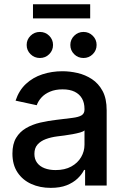

<svg xmlns="http://www.w3.org/2000/svg" viewBox="-20 -890 602 921"><path d="M223.1 11.2Q171.4 11.2 129.9 -7.6Q88.4 -26.4 64 -63Q39.6 -99.6 39.6 -153.3Q39.6 -199.2 57.4 -228.8Q75.2 -258.3 105.2 -275.6Q135.3 -293 172.6 -301.8Q210 -310.5 249 -314.9Q297.4 -320.8 327.1 -324.5Q356.9 -328.1 371.1 -336.7Q385.3 -345.2 385.3 -364.3V-367.2Q385.3 -397 373.3 -417.7Q361.3 -438.5 338.1 -450Q314.9 -461.4 280.3 -461.4Q245.6 -461.4 220 -450.4Q194.3 -439.5 178.7 -422.1Q163.1 -404.8 156.2 -385.3L54.7 -407.2Q70.8 -456.1 104.2 -487.3Q137.7 -518.6 183.1 -533.4Q228.5 -548.3 279.3 -548.3Q314.9 -548.3 352.1 -539.8Q389.2 -531.2 420.9 -510.5Q452.6 -489.7 472.2 -453.4Q491.7 -417 491.7 -360.8V0H388.2V-74.7H383.3Q372.6 -53.2 351.8 -33.4Q331.1 -13.7 299.6 -1.2Q268.1 11.2 223.1 11.2ZM246.6 -74.2Q291 -74.2 322 -91.3Q353 -108.4 369.1 -136.2Q385.3 -164.1 385.3 -195.8V-264.6Q379.9 -258.8 364 -254.4Q348.1 -250 328.1 -246.3Q308.1 -242.7 288.3 -240Q268.6 -237.3 254.9 -235.8Q224.6 -231.9 199.7 -222.7Q174.8 -213.4 159.9 -196.5Q145 -179.7 145 -151.9Q145 -126.5 158 -109.1Q170.9 -91.8 193.8 -83Q216.8 -74.2 246.6 -74.2ZM380.4 -611.8Q354 -611.8 335.7 -630.1Q317.4 -648.4 317.4 -674.3Q317.4 -700.2 335.9 -718.5Q354.5 -736.8 380.4 -736.8Q406.7 -736.8 425 -718.5Q443.4 -700.2 443.4 -674.3Q443.4 -648.4 425 -630.1Q406.7 -611.8 380.4 -611.8ZM171.4 -611.8Q145 -611.8 126.5 -630.1Q107.9 -648.4 107.9 -674.3Q107.9 -700.2 126.5 -718.5Q145 -736.8 171.4 -736.8Q197.8 -736.8 216.1 -718.5Q234.4 -700.2 234.4 -674.3Q234.4 -648.4 216.1 -630.1Q197.8 -611.8 171.4 -611.8ZM412.6 -869.6V-801.8H138.2V-869.6Z"/></svg>

Font: Inter 17pt Medium
Style: Regular
Weight: 500
Version: Version 4.001;git-66647c0bb